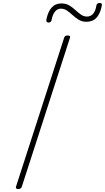

<svg xmlns="http://www.w3.org/2000/svg" viewBox="-20 -1253 703 1287"><path d="M104 14Q92 14 88.5 10Q85 6 87 -1L410 -1000Q413 -1008 417.5 -1011.5Q422 -1015 434 -1015Q444 -1015 448 -1011.5Q452 -1008 449 -1000L126 -1Q123 6 118.5 10Q114 14 104 14ZM305 -1102Q288 -1102 291 -1122Q301 -1174 326 -1202Q351 -1230 391 -1230Q422 -1230 444.5 -1216.5Q467 -1203 485 -1186Q503 -1169 522 -1155.5Q541 -1142 564 -1142Q587 -1142 603.5 -1160Q620 -1178 626 -1215Q629 -1233 647 -1233Q658 -1233 661 -1229Q664 -1225 662 -1213Q652 -1162 627 -1134.5Q602 -1107 559 -1107Q530 -1107 508 -1120.5Q486 -1134 467.5 -1151Q449 -1168 430 -1181.5Q411 -1195 388 -1195Q366 -1195 350 -1177Q334 -1159 326 -1121Q325 -1111 320 -1106.5Q315 -1102 305 -1102Z"/></svg>

Font: Playwrite RO Thin
Style: Regular
Weight: 250
Version: Version 1.002